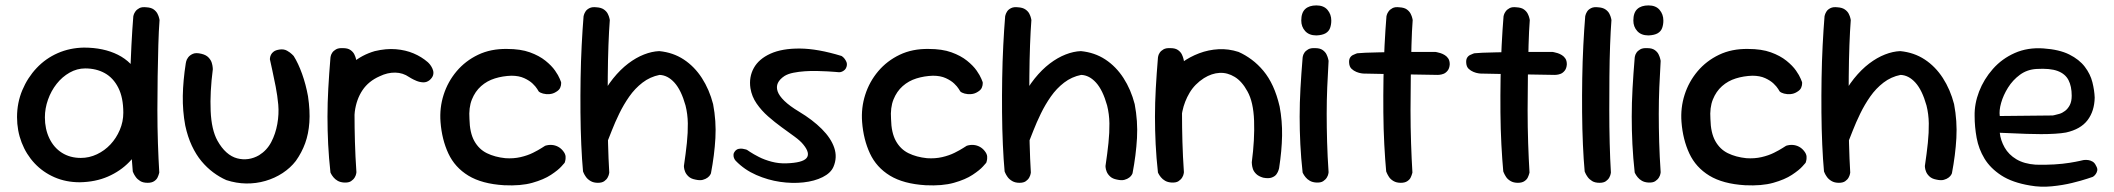

<svg xmlns="http://www.w3.org/2000/svg" viewBox="-20 -676 7819 710"><path d="M275 -2Q224 -2 181.5 -20.5Q139 -39 108 -72Q77 -105 60 -149Q43 -193 43 -243Q43 -296 62.5 -342.5Q82 -389 115.5 -424.5Q149 -460 193.5 -479.5Q238 -499 290 -500Q363 -500 416 -473.5Q469 -447 497.5 -391.5Q526 -336 526 -250Q526 -200 508.5 -155.5Q491 -111 458 -77Q425 -43 379 -23Q333 -3 275 -2ZM279 -92Q310 -92 338.5 -105.5Q367 -119 388.5 -142Q410 -165 423 -195.5Q436 -226 436 -259Q436 -315 417.5 -351.5Q399 -388 367.5 -405.5Q336 -423 295 -423Q265 -423 237.5 -407.5Q210 -392 189.5 -366Q169 -340 157.5 -307.5Q146 -275 146 -242Q146 -199 162.5 -164.5Q179 -130 209 -111Q239 -92 279 -92ZM526 0Q509 0 498.5 -6.5Q488 -13 482 -21.5Q476 -30 473.5 -36Q471 -42 471 -42Q467 -85 464.5 -141.5Q462 -198 461 -260.5Q460 -323 461.5 -386Q463 -449 466 -508Q469 -567 473 -616Q473 -616 474.5 -621.5Q476 -627 481 -634Q486 -641 495.5 -646Q505 -651 522 -649Q539 -648 548.5 -641Q558 -634 562.5 -625Q567 -616 568.5 -609Q570 -602 570 -602Q567 -563 565.5 -509Q564 -455 563 -393.5Q562 -332 562 -269Q562 -206 564 -146.5Q566 -87 569 -38Q569 -38 567.5 -32.5Q566 -27 562.5 -19.5Q559 -12 550 -6Q541 0 526 0Z M817 -10Q792 -21 768.5 -38.5Q745 -56 725 -80Q705 -104 689.5 -137Q674 -170 665 -212Q655 -266 656 -322Q657 -378 667 -442Q667 -442 668.5 -449Q670 -456 676 -464Q682 -472 693.5 -477Q705 -482 725 -477Q742 -473 751 -463.5Q760 -454 763 -444Q766 -434 766.5 -427Q767 -420 767 -420Q756 -335 759 -265.5Q762 -196 784 -156Q799 -129 817.5 -112.5Q836 -96 857 -90.5Q878 -85 898.5 -88Q919 -91 938 -102Q967 -120 983 -150.5Q999 -181 1005.5 -217.5Q1012 -254 1009 -289Q1006 -322 999.5 -355.5Q993 -389 987 -416Q981 -443 978 -457Q978 -457 978.5 -462Q979 -467 982 -473.5Q985 -480 992.5 -485.5Q1000 -491 1015 -493Q1030 -495 1041.5 -488.5Q1053 -482 1059.5 -475.5Q1066 -469 1066 -469Q1083 -442 1097 -403Q1111 -364 1119 -320Q1127 -266 1124 -223.5Q1121 -181 1108.5 -146.5Q1096 -112 1074 -81Q1054 -55 1025 -36Q996 -17 961.5 -7Q927 3 890.5 2.5Q854 2 817 -10Z M1248 -114Q1235 -113 1227.5 -120Q1220 -127 1216.5 -136.5Q1213 -146 1211.5 -154Q1210 -162 1210 -162Q1207 -179 1205 -188.5Q1203 -198 1203 -206.5Q1203 -215 1203.5 -228Q1204 -241 1205 -264Q1209 -323 1228.5 -368Q1248 -413 1283 -443Q1318 -473 1366 -487Q1408 -497 1444 -494Q1480 -491 1509.5 -478.5Q1539 -466 1562 -446Q1562 -446 1566 -442Q1570 -438 1574.5 -431Q1579 -424 1581.5 -415.5Q1584 -407 1581.5 -398Q1579 -389 1569 -380Q1558 -371 1545 -371.5Q1532 -372 1520 -377Q1508 -382 1500.5 -386.5Q1493 -391 1493 -391Q1470 -407 1441.5 -407.5Q1413 -408 1384 -394Q1343 -376 1320.5 -342.5Q1298 -309 1292 -263Q1290 -238 1288.5 -222.5Q1287 -207 1286.5 -196.5Q1286 -186 1286 -175Q1286 -164 1287 -146Q1287 -146 1285 -139Q1283 -132 1274.5 -124.5Q1266 -117 1248 -114ZM1252 -1Q1238 -2 1228.5 -7.5Q1219 -13 1213 -20.5Q1207 -28 1204.5 -33Q1202 -38 1202 -38Q1196 -92 1193.5 -143Q1191 -194 1191 -244.5Q1191 -295 1194 -349Q1197 -403 1202 -463Q1202 -463 1203 -468.5Q1204 -474 1208.5 -481Q1213 -488 1222.5 -493.5Q1232 -499 1249 -498Q1266 -498 1276 -491Q1286 -484 1290.5 -474.5Q1295 -465 1296.5 -458Q1298 -451 1298 -451Q1295 -401 1293 -353Q1291 -305 1291 -255Q1291 -205 1292.5 -151.5Q1294 -98 1298 -39Q1298 -39 1297 -33Q1296 -27 1291.5 -19.5Q1287 -12 1278 -6Q1269 0 1252 -1Z M1844 9Q1762 4 1712 -26.5Q1662 -57 1638 -108.5Q1614 -160 1609 -225Q1605 -277 1620.5 -325.5Q1636 -374 1668.5 -412.5Q1701 -451 1748 -473.5Q1795 -496 1855 -495Q1905 -495 1939.5 -482.5Q1974 -470 1997 -451.5Q2020 -433 2032.5 -415Q2045 -397 2050 -384.5Q2055 -372 2055 -372Q2055 -372 2055 -366Q2055 -360 2051.5 -351.5Q2048 -343 2036 -336Q2025 -329 2012 -328Q1999 -327 1988 -330Q1977 -333 1972 -338Q1972 -338 1966.5 -347Q1961 -356 1949.5 -367Q1938 -378 1918.5 -387Q1899 -396 1871 -396Q1839 -395 1810 -386Q1781 -377 1759 -357.5Q1737 -338 1725 -308Q1713 -278 1716 -236Q1717 -185 1734 -154.5Q1751 -124 1780.5 -109.5Q1810 -95 1849 -91Q1879 -89 1905 -95Q1931 -101 1951 -111Q1971 -121 1982.5 -128.5Q1994 -136 1996 -137Q2009 -141 2021 -140Q2033 -139 2043.5 -133.5Q2054 -128 2062 -118Q2071 -107 2071.5 -97Q2072 -87 2070 -80.5Q2068 -74 2068 -74Q2068 -74 2056 -60.5Q2044 -47 2017.5 -29.5Q1991 -12 1948.5 0Q1906 12 1844 9Z M2551 -12Q2535 -15 2526 -23.5Q2517 -32 2513.5 -41Q2510 -50 2509.5 -56Q2509 -62 2509 -62Q2516 -109 2520 -147.5Q2524 -186 2523.5 -220Q2523 -254 2515 -286Q2499 -343 2474 -370.5Q2449 -398 2419 -399Q2384 -392 2356 -370.5Q2328 -349 2307 -319Q2286 -289 2270 -256Q2254 -223 2242.5 -193.5Q2231 -164 2223 -144Q2215 -126 2210 -121.5Q2205 -117 2201.5 -122.5Q2198 -128 2197 -137Q2196 -146 2195.5 -154Q2195 -162 2194.5 -163Q2194 -164 2193 -153L2167 -243L2198 -306Q2220 -352 2247 -385.5Q2274 -419 2303 -441Q2332 -463 2361.5 -474.5Q2391 -486 2418 -487Q2469 -482 2508.5 -456Q2548 -430 2575.5 -387.5Q2603 -345 2617 -291Q2629 -228 2625.5 -165.5Q2622 -103 2609 -35Q2609 -35 2606.5 -30Q2604 -25 2597 -19.5Q2590 -14 2579 -11Q2568 -8 2551 -12ZM2191 0Q2175 0 2164 -6.5Q2153 -13 2147 -21.5Q2141 -30 2138.5 -36Q2136 -42 2136 -42Q2132 -85 2129.5 -141.5Q2127 -198 2126.5 -260.5Q2126 -323 2127 -386Q2128 -449 2131 -508Q2134 -567 2138 -616Q2138 -616 2139.5 -621.5Q2141 -627 2145.5 -634Q2150 -641 2160 -646Q2170 -651 2186 -649Q2203 -648 2213 -641Q2223 -634 2227.5 -625Q2232 -616 2233.5 -609Q2235 -602 2235 -602Q2232 -563 2230 -509Q2228 -455 2227.5 -393.5Q2227 -332 2227 -269Q2227 -206 2228.5 -146.5Q2230 -87 2233 -38Q2233 -38 2232 -32.5Q2231 -27 2227 -19.5Q2223 -12 2214.5 -6Q2206 0 2191 0Z M2888 -72Q2948 -74 2962.5 -91.5Q2977 -109 2951 -141Q2940 -155 2918 -171Q2896 -187 2870.5 -205.5Q2845 -224 2820.5 -245.5Q2796 -267 2778 -293Q2760 -319 2755 -350Q2749 -391 2767.5 -424.5Q2786 -458 2829 -477.5Q2872 -497 2938 -496.5Q3004 -496 3092 -469Q3092 -469 3095.5 -466.5Q3099 -464 3103 -459Q3107 -454 3110 -447Q3113 -440 3111 -431Q3109 -423 3104.5 -418.5Q3100 -414 3094.5 -411.5Q3089 -409 3085 -409Q3081 -409 3081 -409Q3081 -409 3070 -410Q3059 -411 3041 -412Q3023 -413 3001 -413.5Q2979 -414 2956.5 -412.5Q2934 -411 2914 -407Q2894 -403 2881 -395Q2863 -383 2856.5 -369Q2850 -355 2855.5 -338.5Q2861 -322 2880.5 -303Q2900 -284 2935 -263Q2985 -233 3019 -199Q3053 -165 3065 -129.5Q3077 -94 3062 -59Q3052 -36 3022 -21Q2992 -6 2951 -1.5Q2910 3 2865 -3.5Q2820 -10 2776.5 -29Q2733 -48 2701 -81Q2701 -81 2698.5 -84Q2696 -87 2694 -92.5Q2692 -98 2692.5 -104.5Q2693 -111 2698 -117Q2704 -124 2711.5 -125.5Q2719 -127 2726 -126Q2733 -125 2737.5 -123.5Q2742 -122 2742 -122Q2742 -122 2754 -114Q2766 -106 2786.5 -95.5Q2807 -85 2833.5 -78Q2860 -71 2888 -72Z M3403 9Q3321 4 3271 -26.5Q3221 -57 3197 -108.5Q3173 -160 3168 -225Q3164 -277 3179.5 -325.5Q3195 -374 3227.5 -412.5Q3260 -451 3307 -473.5Q3354 -496 3414 -495Q3464 -495 3498.5 -482.5Q3533 -470 3556 -451.5Q3579 -433 3591.5 -415Q3604 -397 3609 -384.5Q3614 -372 3614 -372Q3614 -372 3614 -366Q3614 -360 3610.5 -351.5Q3607 -343 3595 -336Q3584 -329 3571 -328Q3558 -327 3547 -330Q3536 -333 3531 -338Q3531 -338 3525.5 -347Q3520 -356 3508.5 -367Q3497 -378 3477.5 -387Q3458 -396 3430 -396Q3398 -395 3369 -386Q3340 -377 3318 -357.5Q3296 -338 3284 -308Q3272 -278 3275 -236Q3276 -185 3293 -154.5Q3310 -124 3339.5 -109.5Q3369 -95 3408 -91Q3438 -89 3464 -95Q3490 -101 3510 -111Q3530 -121 3541.5 -128.5Q3553 -136 3555 -137Q3568 -141 3580 -140Q3592 -139 3602.5 -133.5Q3613 -128 3621 -118Q3630 -107 3630.5 -97Q3631 -87 3629 -80.5Q3627 -74 3627 -74Q3627 -74 3615 -60.5Q3603 -47 3576.5 -29.5Q3550 -12 3507.5 0Q3465 12 3403 9Z M4110 -12Q4094 -15 4085 -23.5Q4076 -32 4072.5 -41Q4069 -50 4068.5 -56Q4068 -62 4068 -62Q4075 -109 4079 -147.5Q4083 -186 4082.5 -220Q4082 -254 4074 -286Q4058 -343 4033 -370.5Q4008 -398 3978 -399Q3943 -392 3915 -370.5Q3887 -349 3866 -319Q3845 -289 3829 -256Q3813 -223 3801.5 -193.5Q3790 -164 3782 -144Q3774 -126 3769 -121.5Q3764 -117 3760.5 -122.5Q3757 -128 3756 -137Q3755 -146 3754.5 -154Q3754 -162 3753.5 -163Q3753 -164 3752 -153L3726 -243L3757 -306Q3779 -352 3806 -385.5Q3833 -419 3862 -441Q3891 -463 3920.5 -474.5Q3950 -486 3977 -487Q4028 -482 4067.5 -456Q4107 -430 4134.5 -387.5Q4162 -345 4176 -291Q4188 -228 4184.5 -165.5Q4181 -103 4168 -35Q4168 -35 4165.5 -30Q4163 -25 4156 -19.5Q4149 -14 4138 -11Q4127 -8 4110 -12ZM3750 0Q3734 0 3723 -6.5Q3712 -13 3706 -21.5Q3700 -30 3697.5 -36Q3695 -42 3695 -42Q3691 -85 3688.5 -141.5Q3686 -198 3685.5 -260.5Q3685 -323 3686 -386Q3687 -449 3690 -508Q3693 -567 3697 -616Q3697 -616 3698.5 -621.5Q3700 -627 3704.5 -634Q3709 -641 3719 -646Q3729 -651 3745 -649Q3762 -648 3772 -641Q3782 -634 3786.5 -625Q3791 -616 3792.5 -609Q3794 -602 3794 -602Q3791 -563 3789 -509Q3787 -455 3786.5 -393.5Q3786 -332 3786 -269Q3786 -206 3787.5 -146.5Q3789 -87 3792 -38Q3792 -38 3791 -32.5Q3790 -27 3786 -19.5Q3782 -12 3773.5 -6Q3765 0 3750 0Z M4651 -19Q4634 -24 4625 -33Q4616 -42 4613 -51.5Q4610 -61 4609.5 -68.5Q4609 -76 4609 -76Q4620 -160 4617.5 -229.5Q4615 -299 4593 -338Q4573 -375 4546 -391.5Q4519 -408 4490 -406.5Q4461 -405 4432 -387Q4398 -365 4379 -333Q4360 -301 4352.5 -265Q4345 -229 4344 -195Q4345 -163 4345 -137Q4345 -111 4346 -91Q4347 -71 4348 -58Q4348 -58 4347.5 -54Q4347 -50 4345 -44Q4343 -38 4336.5 -33Q4330 -28 4316 -27Q4304 -26 4295 -32Q4286 -38 4280.5 -44Q4275 -50 4275 -50Q4264 -68 4263.5 -85Q4263 -102 4264.5 -123Q4266 -144 4261 -174Q4259 -211 4259.5 -241.5Q4260 -272 4264 -299.5Q4268 -327 4277 -351Q4286 -375 4302 -398Q4322 -424 4351 -445Q4380 -466 4414.5 -479Q4449 -492 4486 -494Q4523 -496 4560 -484Q4585 -473 4608.5 -455.5Q4632 -438 4652 -414Q4672 -390 4687 -357.5Q4702 -325 4712 -282Q4722 -229 4721 -174Q4720 -119 4710 -54Q4710 -54 4708 -47Q4706 -40 4700.5 -32Q4695 -24 4683 -19.5Q4671 -15 4651 -19ZM4312 -1Q4298 -2 4288.5 -7.5Q4279 -13 4273 -20.5Q4267 -28 4264.5 -33Q4262 -38 4262 -38Q4256 -92 4253.5 -143Q4251 -194 4251 -244.5Q4251 -295 4254 -349Q4257 -403 4262 -463Q4262 -463 4263 -468.5Q4264 -474 4268.5 -481Q4273 -488 4282.5 -493.5Q4292 -499 4309 -498Q4326 -498 4336 -491Q4346 -484 4350.5 -474.5Q4355 -465 4356.5 -458Q4358 -451 4358 -451Q4355 -401 4353 -353Q4351 -305 4351 -255Q4351 -205 4352.5 -151.5Q4354 -98 4358 -39Q4358 -39 4357 -33Q4356 -27 4351.5 -19.5Q4347 -12 4338 -6Q4329 0 4312 -1Z M4847 -1Q4833 -2 4823.5 -7.5Q4814 -13 4808 -20.5Q4802 -28 4799.5 -33Q4797 -38 4797 -38Q4791 -92 4788.5 -143Q4786 -194 4786 -244.5Q4786 -295 4789 -349Q4792 -403 4797 -463Q4797 -463 4798 -468.5Q4799 -474 4803.5 -481Q4808 -488 4817.5 -493.5Q4827 -499 4844 -498Q4861 -498 4871 -491Q4881 -484 4885.5 -474.5Q4890 -465 4891.5 -458Q4893 -451 4893 -451Q4890 -401 4888 -353Q4886 -305 4886 -255Q4886 -205 4887.5 -151.5Q4889 -98 4893 -39Q4893 -39 4892 -33Q4891 -27 4886.5 -19.5Q4882 -12 4873 -6Q4864 0 4847 -1ZM4848 -545Q4821 -545 4806.5 -561Q4792 -577 4792 -600Q4792 -629 4806.5 -642.5Q4821 -656 4848 -656Q4875 -656 4889 -639.5Q4903 -623 4903 -600Q4903 -585 4898.5 -572.5Q4894 -560 4882 -553Q4870 -546 4848 -545Z M5160 0Q5144 0 5133 -6.5Q5122 -13 5116.5 -21.5Q5111 -30 5108.5 -36Q5106 -42 5106 -42Q5102 -85 5099 -141.5Q5096 -198 5095.5 -260.5Q5095 -323 5096 -386Q5097 -449 5100 -508Q5103 -567 5107 -616Q5107 -616 5108.5 -621.5Q5110 -627 5115 -634Q5120 -641 5129.5 -646Q5139 -651 5155 -649Q5173 -648 5182.5 -641Q5192 -634 5196.5 -625Q5201 -616 5202.5 -609Q5204 -602 5204 -602Q5201 -563 5199.5 -509Q5198 -455 5197 -393.5Q5196 -332 5196 -269Q5196 -206 5198 -146.5Q5200 -87 5203 -38Q5203 -38 5201.5 -32.5Q5200 -27 5196.5 -19.5Q5193 -12 5184 -6Q5175 0 5160 0ZM5297 -399Q5218 -400 5147 -401.5Q5076 -403 5021 -404Q5021 -404 5013.5 -405Q5006 -406 4996 -410Q4986 -414 4978 -421.5Q4970 -429 4969 -443Q4968 -455 4972 -462Q4976 -469 4983 -472.5Q4990 -476 4994.5 -477.5Q4999 -479 4999 -479Q5007 -480 5029 -481Q5051 -482 5082 -482.5Q5113 -483 5148.5 -483.5Q5184 -484 5220 -484Q5256 -484 5288 -484Q5288 -484 5293.5 -483Q5299 -482 5307 -479.5Q5315 -477 5323 -472Q5331 -467 5336 -459Q5341 -451 5341 -438Q5340 -423 5333 -414.5Q5326 -406 5318 -403Q5310 -400 5303.5 -399.5Q5297 -399 5297 -399Z M5593 0Q5577 0 5566 -6.5Q5555 -13 5549.5 -21.5Q5544 -30 5541.5 -36Q5539 -42 5539 -42Q5535 -85 5532 -141.5Q5529 -198 5528.5 -260.5Q5528 -323 5529 -386Q5530 -449 5533 -508Q5536 -567 5540 -616Q5540 -616 5541.5 -621.5Q5543 -627 5548 -634Q5553 -641 5562.5 -646Q5572 -651 5588 -649Q5606 -648 5615.5 -641Q5625 -634 5629.5 -625Q5634 -616 5635.5 -609Q5637 -602 5637 -602Q5634 -563 5632.5 -509Q5631 -455 5630 -393.5Q5629 -332 5629 -269Q5629 -206 5631 -146.5Q5633 -87 5636 -38Q5636 -38 5634.5 -32.5Q5633 -27 5629.5 -19.5Q5626 -12 5617 -6Q5608 0 5593 0ZM5730 -399Q5651 -400 5580 -401.5Q5509 -403 5454 -404Q5454 -404 5446.5 -405Q5439 -406 5429 -410Q5419 -414 5411 -421.5Q5403 -429 5402 -443Q5401 -455 5405 -462Q5409 -469 5416 -472.5Q5423 -476 5427.5 -477.5Q5432 -479 5432 -479Q5440 -480 5462 -481Q5484 -482 5515 -482.5Q5546 -483 5581.5 -483.5Q5617 -484 5653 -484Q5689 -484 5721 -484Q5721 -484 5726.5 -483Q5732 -482 5740 -479.5Q5748 -477 5756 -472Q5764 -467 5769 -459Q5774 -451 5774 -438Q5773 -423 5766 -414.5Q5759 -406 5751 -403Q5743 -400 5736.5 -399.5Q5730 -399 5730 -399Z M5895 0Q5878 0 5867.5 -6.5Q5857 -13 5851 -21.5Q5845 -30 5842.5 -36Q5840 -42 5840 -42Q5836 -85 5833.5 -141.5Q5831 -198 5830.5 -260.5Q5830 -323 5831 -386Q5832 -449 5835 -508Q5838 -567 5842 -616Q5842 -616 5843.5 -621.5Q5845 -627 5849.5 -634Q5854 -641 5864 -646Q5874 -651 5890 -649Q5907 -648 5917 -641Q5927 -634 5931.5 -625Q5936 -616 5937.5 -609Q5939 -602 5939 -602Q5936 -563 5934 -509Q5932 -455 5931.5 -393.5Q5931 -332 5931 -269Q5931 -206 5932.5 -146.5Q5934 -87 5937 -38Q5937 -38 5936 -32.5Q5935 -27 5931 -19.5Q5927 -12 5918.5 -6Q5910 0 5895 0Z M6075 -1Q6061 -2 6051.5 -7.5Q6042 -13 6036 -20.5Q6030 -28 6027.5 -33Q6025 -38 6025 -38Q6019 -92 6016.5 -143Q6014 -194 6014 -244.5Q6014 -295 6017 -349Q6020 -403 6025 -463Q6025 -463 6026 -468.5Q6027 -474 6031.5 -481Q6036 -488 6045.5 -493.5Q6055 -499 6072 -498Q6089 -498 6099 -491Q6109 -484 6113.5 -474.5Q6118 -465 6119.5 -458Q6121 -451 6121 -451Q6118 -401 6116 -353Q6114 -305 6114 -255Q6114 -205 6115.5 -151.5Q6117 -98 6121 -39Q6121 -39 6120 -33Q6119 -27 6114.5 -19.5Q6110 -12 6101 -6Q6092 0 6075 -1ZM6076 -545Q6049 -545 6034.5 -561Q6020 -577 6020 -600Q6020 -629 6034.5 -642.5Q6049 -656 6076 -656Q6103 -656 6117 -639.5Q6131 -623 6131 -600Q6131 -585 6126.5 -572.5Q6122 -560 6110 -553Q6098 -546 6076 -545Z M6433 9Q6351 4 6301 -26.5Q6251 -57 6227 -108.5Q6203 -160 6198 -225Q6194 -277 6209.5 -325.5Q6225 -374 6257.5 -412.5Q6290 -451 6337 -473.5Q6384 -496 6444 -495Q6494 -495 6528.5 -482.5Q6563 -470 6586 -451.5Q6609 -433 6621.5 -415Q6634 -397 6639 -384.5Q6644 -372 6644 -372Q6644 -372 6644 -366Q6644 -360 6640.5 -351.5Q6637 -343 6625 -336Q6614 -329 6601 -328Q6588 -327 6577 -330Q6566 -333 6561 -338Q6561 -338 6555.5 -347Q6550 -356 6538.5 -367Q6527 -378 6507.5 -387Q6488 -396 6460 -396Q6428 -395 6399 -386Q6370 -377 6348 -357.5Q6326 -338 6314 -308Q6302 -278 6305 -236Q6306 -185 6323 -154.5Q6340 -124 6369.5 -109.5Q6399 -95 6438 -91Q6468 -89 6494 -95Q6520 -101 6540 -111Q6560 -121 6571.5 -128.5Q6583 -136 6585 -137Q6598 -141 6610 -140Q6622 -139 6632.5 -133.5Q6643 -128 6651 -118Q6660 -107 6660.5 -97Q6661 -87 6659 -80.5Q6657 -74 6657 -74Q6657 -74 6645 -60.5Q6633 -47 6606.5 -29.5Q6580 -12 6537.5 0Q6495 12 6433 9Z M7140 -12Q7124 -15 7115 -23.5Q7106 -32 7102.5 -41Q7099 -50 7098.5 -56Q7098 -62 7098 -62Q7105 -109 7109 -147.5Q7113 -186 7112.5 -220Q7112 -254 7104 -286Q7088 -343 7063 -370.5Q7038 -398 7008 -399Q6973 -392 6945 -370.5Q6917 -349 6896 -319Q6875 -289 6859 -256Q6843 -223 6831.5 -193.5Q6820 -164 6812 -144Q6804 -126 6799 -121.5Q6794 -117 6790.5 -122.5Q6787 -128 6786 -137Q6785 -146 6784.5 -154Q6784 -162 6783.5 -163Q6783 -164 6782 -153L6756 -243L6787 -306Q6809 -352 6836 -385.5Q6863 -419 6892 -441Q6921 -463 6950.5 -474.5Q6980 -486 7007 -487Q7058 -482 7097.5 -456Q7137 -430 7164.5 -387.5Q7192 -345 7206 -291Q7218 -228 7214.5 -165.5Q7211 -103 7198 -35Q7198 -35 7195.5 -30Q7193 -25 7186 -19.5Q7179 -14 7168 -11Q7157 -8 7140 -12ZM6780 0Q6764 0 6753 -6.5Q6742 -13 6736 -21.5Q6730 -30 6727.5 -36Q6725 -42 6725 -42Q6721 -85 6718.5 -141.5Q6716 -198 6715.5 -260.5Q6715 -323 6716 -386Q6717 -449 6720 -508Q6723 -567 6727 -616Q6727 -616 6728.5 -621.5Q6730 -627 6734.5 -634Q6739 -641 6749 -646Q6759 -651 6775 -649Q6792 -648 6802 -641Q6812 -634 6816.5 -625Q6821 -616 6822.5 -609Q6824 -602 6824 -602Q6821 -563 6819 -509Q6817 -455 6816.5 -393.5Q6816 -332 6816 -269Q6816 -206 6817.5 -146.5Q6819 -87 6822 -38Q6822 -38 6821 -32.5Q6820 -27 6816 -19.5Q6812 -12 6803.5 -6Q6795 0 6780 0Z M7487 10Q7421 -1 7380.5 -27.5Q7340 -54 7318.5 -89.5Q7297 -125 7289.5 -166Q7282 -207 7282 -247Q7281 -292 7298.5 -337.5Q7316 -383 7349.5 -421Q7383 -459 7430.5 -480Q7478 -501 7536 -497Q7595 -493 7632 -474.5Q7669 -456 7689.5 -429Q7710 -402 7717.5 -372Q7725 -342 7726 -315Q7725 -265 7699.5 -231.5Q7674 -198 7620 -186Q7604 -183 7579.5 -181.5Q7555 -180 7527.5 -180Q7500 -180 7473.5 -181Q7447 -182 7424.5 -183Q7402 -184 7388.5 -184.5Q7375 -185 7375 -185Q7378 -157 7393 -130.5Q7408 -104 7436.5 -87Q7465 -70 7508 -67Q7545 -66 7577 -68Q7609 -70 7633.5 -74Q7658 -78 7671 -81Q7684 -84 7684 -84Q7684 -84 7689.5 -84.5Q7695 -85 7702.5 -84Q7710 -83 7718 -78.5Q7726 -74 7731 -63Q7737 -53 7735.5 -45.5Q7734 -38 7730 -32.5Q7726 -27 7722.5 -24.5Q7719 -22 7719 -22Q7719 -22 7698 -15Q7677 -8 7642.5 0.5Q7608 9 7567 13Q7526 17 7487 10ZM7375 -247 7571 -249Q7571 -249 7578 -250.5Q7585 -252 7595.5 -255Q7606 -258 7616.5 -266Q7627 -274 7634 -287.5Q7641 -301 7641 -322Q7641 -357 7629 -380Q7617 -403 7589 -413.5Q7561 -424 7511 -421Q7476 -419 7449.5 -399.5Q7423 -380 7405.5 -352Q7388 -324 7380 -295.5Q7372 -267 7375 -247Z"/></svg>

Font: Sour Gummy
Style: Regular
Weight: 400
Designer: Stefie Justprince
Foundry: Eifetstype
Version: Version 1.000